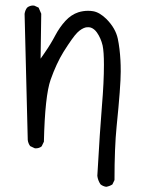

<svg xmlns="http://www.w3.org/2000/svg" viewBox="-20 -579 540 709"><path d="M410.6 -111.8Q425.8 -260.7 425.8 -314.9Q425.8 -340.3 424.8 -356Q422.4 -400.4 415 -436Q406.7 -474.6 373.5 -508.3Q347.7 -533.7 323.7 -537.6Q314.5 -539.1 305.2 -539.1Q287.1 -539.1 269.5 -533.7Q242.7 -524.9 221.4 -501.7Q200.2 -478.5 184.1 -448.2Q167.5 -416.5 145.5 -384.8L129.9 -362.3L132.3 -528.3L122.6 -550.8L106.9 -558.1Q105 -558.6 101.1 -558.6Q97.2 -558.6 91.3 -556.9Q85.4 -555.2 80.1 -550.8Q72.8 -541.5 70.8 -527.8L82.5 -62Q84 -49.8 91.3 -39.6L107.9 -31.7Q109.9 -31.2 111.3 -31.2Q125 -31.2 133.8 -38.6L142.1 -55.7Q146 -225.6 167 -284.9Q188 -344.2 214.4 -387.2Q249.5 -442.9 265.4 -458.5Q281.2 -474.1 297.4 -478Q301.3 -478.5 305.7 -478.5Q310.1 -478.5 315.4 -477.1Q328.1 -472.7 337.9 -459Q352.5 -438 358.9 -411.1Q363.8 -388.2 363.8 -339.8Q363.8 -275.4 356.4 -187.7Q349.1 -100.1 339.4 70.3Q341.3 86.9 351.1 101.6Q359.9 108.9 372.1 110.8Q384.3 108.9 395 102.1L402.8 85.9Q402.8 -34.2 410.6 -111.8Z"/></svg>

Font: NaikaiFont
Style: Light
Weight: 300
Version: Version 1.89